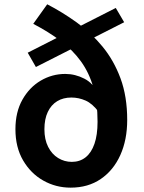

<svg xmlns="http://www.w3.org/2000/svg" viewBox="-20 -857 670 891"><path d="M307.8 13.8Q239.1 13.8 181 -19Q122.9 -51.7 87.2 -112.6Q51.6 -173.5 51.6 -257.2Q51.6 -337 84 -394.4Q116.4 -451.9 169.1 -482.9Q221.8 -513.9 283 -513.9Q328.9 -513.9 371.8 -491.8Q414.7 -469.7 437 -418.7L438.6 -336.7Q409.2 -376.2 377.2 -390.3Q345.2 -404.4 311.4 -404.4Q273.3 -404.4 245.4 -387.4Q217.4 -370.4 201.8 -337.5Q186.1 -304.6 186.1 -257.2Q186.1 -209.5 203.4 -175.5Q220.7 -141.5 249.7 -123.7Q278.7 -105.8 313.3 -105.8Q350.5 -105.8 377.3 -127Q404 -148.3 418.3 -189.5Q432.7 -230.7 432.7 -291.4Q432.7 -382 413.3 -450.5Q394 -519.1 355.8 -571.9Q317.6 -624.8 261.9 -666.8Q206.3 -708.8 134.3 -746.4L199.1 -837.1Q269.4 -800.8 336 -752.9Q402.5 -705.1 455.3 -641.3Q508.1 -577.4 539.2 -493.5Q570.3 -409.5 570.3 -300.2Q570.3 -208.3 538.4 -137.4Q506.5 -66.6 447.7 -26.4Q389 13.8 307.8 13.8ZM146.6 -546 108.6 -612.4 517.3 -820.1 556.2 -753.8Z"/></svg>

Font: Noto Sans JP
Style: Regular
Weight: 100
Designer: Ryoko NISHIZUKA 西塚涼子 (kana, bopomofo & ideographs); Paul D. Hunt (Latin, Greek & Cyrillic); Sandoll Communications 산돌커뮤니
Foundry: Adobe
Version: Version 2.004;hotconv 1.0.118;makeotfexe 2.5.65603